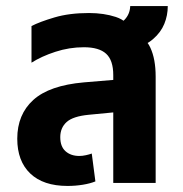

<svg xmlns="http://www.w3.org/2000/svg" viewBox="-20 -604 603 634"><path d="M354 0V-356Q354 -405 330.5 -426.5Q307 -448 257 -448Q209 -448 163 -433Q117 -418 84 -397V-518Q111 -532 160 -546.5Q209 -561 274 -561Q323 -561 362.5 -548Q402 -535 420 -497Q459 -484 476.5 -446.5Q494 -409 494 -351V0ZM203 10Q123 10 80 -31Q37 -72 37 -146Q37 -226 90 -274Q143 -322 257 -332L377 -342V-235L273 -225Q221 -220 200 -201Q179 -182 179 -151Q179 -120 196.5 -104.5Q214 -89 242 -89Q252 -89 263.5 -91.5Q275 -94 283 -97L295 -5Q278 2 253.5 6Q229 10 203 10ZM417 -441 339 -509Q373 -520 391 -538.5Q409 -557 410 -584H534Q534 -553 522.5 -525Q511 -497 485.5 -475Q460 -453 417 -441Z"/></svg>

Font: Noto Sans Thai SemiCondensed
Style: Bold
Weight: 700
Width: 4
Designer: Monotype Design Team
Foundry: Monotype Imaging Inc.
Version: Version 2.001